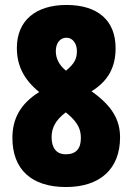

<svg xmlns="http://www.w3.org/2000/svg" viewBox="-20 -744 535 774"><path d="M248 -724C124 -724 48 -661 48 -551C48 -481 75 -424 138 -373C61 -325 30 -264 30 -188C30 -61 107 10 246 10C383 10 464 -63 464 -190C464 -259 434 -316 349 -376C417 -418 446 -474 446 -550C446 -661 375 -724 248 -724ZM248 -592C271 -592 290 -571 290 -538C290 -508 281 -488 246 -459C218 -482 205 -508 205 -538C205 -570 222 -592 248 -592ZM188 -191C188 -228 203 -259 245 -291L255 -283C298 -246 306 -218 306 -187C306 -144 286 -122 245 -122C207 -122 188 -148 188 -191Z"/></svg>

Font: Noto Sans Arabic ExtCond Blk
Style: Regular
Weight: 900
Width: 2
Designer: Monotype Design Team, Nadine Chahine, Nizar Qandah and Khaled Hosny
Foundry: Monotype Imaging Inc.
Version: Version 2.012